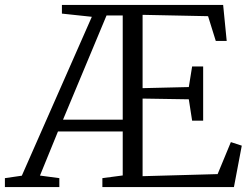

<svg xmlns="http://www.w3.org/2000/svg" viewBox="-57 -763 1016 783"><path d="M-37 0V-36.5L32 -46.5L317.5 -694.5L195.5 -707.5V-743H853L867.5 -596H823L791.5 -697L524.5 -702.5V-403.5L713 -408L726.5 -492H771.5V-271H726.5L713 -358L524.5 -361V-44.5L830.5 -53L884.5 -183.5L929 -169L897 0H360.5V-36.5L443.5 -47.5V-227H179.5L106 -47L185 -36.5V0ZM200 -275H443.5V-700H377.5L322 -567Z"/></svg>

Font: Merriweather 48pt Light
Style: Regular
Weight: 300
Version: Version 2.100